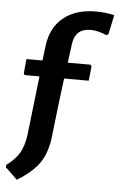

<svg xmlns="http://www.w3.org/2000/svg" viewBox="-67 -658 527 847"><g transform="rotate(5 196.0 -235.0)"><path d="M325 -620Q362 -620 405 -611L387 -525L378 -520Q339 -537 307 -537Q239 -537 230 -467L219 -384H321L325 -376L318 -313H209L193 -185L178 -54Q170 17 139.5 62.5Q109 108 40 150L-13 99L-12 89Q28 59 45.5 28.5Q63 -2 70 -52L84 -174L100 -313H34L30 -320L36 -384H107L115 -448Q125 -531 180 -575.5Q235 -620 325 -620Z"/></g></svg>

Font: Alegreya Sans SC
Style: Bold Italic
Weight: 700
Italic angle: -7°
Designer: Juan Pablo del Peral
Foundry: Huerta Tipografica
Version: Version 2.007